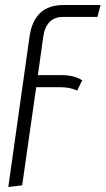

<svg xmlns="http://www.w3.org/2000/svg" viewBox="-20 -543 423 769"><path d="M231.9 -475.1Q164.1 -475.1 152.8 -393.1L131.8 -242.2H224.1Q278.8 -242.2 309.1 -221.2L289.1 -180.2Q259.3 -193.8 222.2 -193.8H125L68.8 199.2L13.2 206.1L98.1 -395Q115.7 -522.9 233.9 -522.9H382.8L370.1 -475.1Z"/></svg>

Font: Fira Sans Compressed Light
Style: Italic
Weight: 300
Width: 3
Italic angle: -8°
Designer: Carrois Corporate & Edenspiekermann AG
Foundry: Carrois Corporate GbR & Edenspiekermann AG
Version: Version 4.203;PS 004.203;hotconv 1.0.88;makeotf.lib2.5.64775